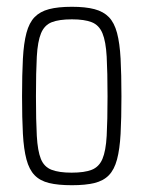

<svg xmlns="http://www.w3.org/2000/svg" viewBox="-20 -538 423 566"><path d="M192 8Q151 8 124.5 1.5Q98 -5 82 -21.5Q66 -38 58 -68Q50 -98 47.5 -143.5Q45 -189 45 -254Q45 -319 47.5 -365Q50 -411 58 -441Q66 -471 82 -487.5Q98 -504 124.5 -511Q151 -518 192 -518Q232 -518 258.5 -511Q285 -504 301 -487.5Q317 -471 325 -441Q333 -411 335.5 -365Q338 -319 338 -254Q338 -189 335.5 -143.5Q333 -98 325 -68Q317 -38 301 -21.5Q285 -5 258.5 1.5Q232 8 192 8ZM191 -29Q229 -29 250.5 -37.5Q272 -46 282 -69.5Q292 -93 294.5 -137.5Q297 -182 297 -254Q297 -326 294.5 -371Q292 -416 282 -440Q272 -464 250.5 -472.5Q229 -481 192 -481Q154 -481 132.5 -472.5Q111 -464 101 -440Q91 -416 88.5 -371Q86 -326 86 -254Q86 -182 88.5 -137.5Q91 -93 100.5 -69.5Q110 -46 132 -37.5Q154 -29 191 -29Z"/></svg>

Font: Saira ExtraCondensed ExtraLight
Style: Regular
Weight: 250
Width: 2
Designer: Hector Gatti with collaboration of the Omnibus-Type team
Foundry: Omnibus-Type
Version: Version 1.101